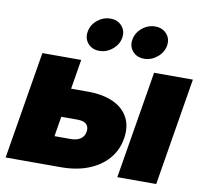

<svg xmlns="http://www.w3.org/2000/svg" viewBox="-84 -862 1025 954"><g transform="rotate(10 429.0 -385.0)"><path d="M182.6 -393.1H349.1Q426.8 -393.1 479 -368.9Q531.2 -344.7 554.4 -300.3Q577.6 -255.9 567.4 -194.3Q557.6 -134.8 519.8 -91.1Q481.9 -47.4 421.6 -23.7Q361.3 0 283.7 0H4.4L94.2 -542.5H290L225.1 -146.5H307.6Q337.9 -146.5 356.2 -159.2Q374.5 -171.9 378.4 -195.3Q382.8 -220.2 368.7 -233.6Q354.5 -247.1 323.7 -247.1H158.2ZM567.9 0 657.7 -542.5H853.5L764.2 0ZM596.2 -602.5Q559.6 -602.5 538.3 -627Q517.1 -651.4 522.9 -686Q528.8 -721.2 558.1 -745.6Q587.4 -770 624 -770Q660.6 -770 682.1 -745.6Q703.6 -721.2 697.8 -686Q691.9 -651.4 662.1 -627Q632.3 -602.5 596.2 -602.5ZM370.1 -602.5Q334 -602.5 312.7 -627Q291.5 -651.4 297.4 -686Q302.7 -721.2 332.3 -745.6Q361.8 -770 397.9 -770Q434.6 -770 456.1 -745.6Q477.5 -721.2 471.7 -686Q465.8 -651.4 436.3 -627Q406.7 -602.5 370.1 -602.5Z"/></g></svg>

Font: Inter 16pt Black
Style: Italic
Weight: 900
Italic angle: -9.3988°
Version: Version 4.001;git-66647c0bb